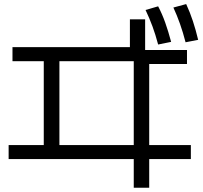

<svg xmlns="http://www.w3.org/2000/svg" viewBox="-20 -838 978 923"><path d="M623 -73.2H21.5V-140.6H190.4V-543.9H40V-611.3H604.5V-745.1H677.7V-597.7H878.9V-530.3H697.3V-140.6H897.5V-73.2H697.3V64.5H623ZM623 -140.6V-543.9H265.6V-140.6ZM679.7 -790 740.2 -807.6Q759.8 -770.5 774.4 -729Q789.1 -687.5 802.7 -636.7L740.2 -624Q727.5 -671.9 712.9 -711.4Q698.2 -751 679.7 -790ZM813.5 -801.8 875 -818.4Q893.6 -778.3 907.2 -736.8Q920.9 -695.3 932.6 -646.5L872.1 -634.8Q859.4 -683.6 845.2 -723.6Q831.1 -763.7 813.5 -801.8Z"/></svg>

Font: WEMIX Pretendard Variable
Style: Regular
Weight: 400
Designer: Base glyphs from Inter by Rasmus Andersson; Hangeul glyphs from Noto Sans CJK(Source Han Sans) by Jang Soo-young and Kan
Foundry: Kil Hyung-jin
Version: Version 1.000;Glyphs 3.2 (3208)